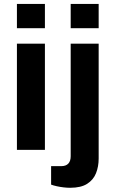

<svg xmlns="http://www.w3.org/2000/svg" viewBox="-20 -743 571 952"><path d="M63.9 -603.3V-723.4H202.7V-603.3ZM63.9 0V-526.4H202.7V0ZM330.5 -603.3V-723.4H469.2V-603.3ZM327.7 188.1Q313.3 188.1 295.7 186.1Q278.2 184.1 261.5 180.4Q244.7 176.7 233.4 172.4V80.8H283.9Q306.8 80.8 318.7 68.2Q330.5 55.7 330.5 31.7V-526.4H469.2V43.1Q469.2 82.8 456.1 115.8Q443 148.7 412.2 168.4Q381.5 188.1 327.7 188.1Z"/></svg>

Font: Archivo SemiBold
Style: Regular
Weight: 600
Designer: Hector Gatti
Foundry: Omnibus-Type
Version: Version 2.001